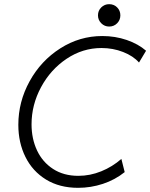

<svg xmlns="http://www.w3.org/2000/svg" viewBox="-20 -902 728 930"><path d="M68.8 -297.4Q68.8 -409.2 123.5 -508.5Q178.2 -607.9 272 -667.7Q365.7 -727.5 475.6 -727.5Q538.1 -727.5 594 -708.3Q649.9 -689 687.5 -656.2L653.3 -599.1Q625.5 -630.9 576.4 -650.1Q527.3 -669.4 471.7 -669.4Q380.4 -669.4 302.5 -617.2Q224.6 -564.9 178.7 -479.5Q132.8 -394 132.8 -299.8Q132.8 -230 159.4 -173.3Q186 -116.7 237.3 -83.5Q288.6 -50.3 359.4 -50.3Q416.5 -50.3 470.5 -72.3Q524.4 -94.2 567.9 -132.3L584 -68.4Q537.1 -30.8 478.5 -11.5Q419.9 7.8 358.4 7.8Q268.6 7.8 203.1 -32.2Q137.7 -72.3 103.3 -141.6Q68.8 -210.9 68.8 -297.4ZM454.6 -827.6Q454.6 -850.6 470.5 -866.2Q486.3 -881.8 508.8 -881.8Q531.7 -881.8 547.4 -866.2Q563 -850.6 563 -827.6Q563 -805.2 547.4 -789.3Q531.7 -773.4 508.8 -773.4Q486.3 -773.4 470.5 -789.3Q454.6 -805.2 454.6 -827.6Z"/></svg>

Font: Reddit Sans Chocolate Light
Style: Italic
Weight: 300
Italic angle: -11.25°
Designer: Stephen Hutchings
Version: Version 1.013